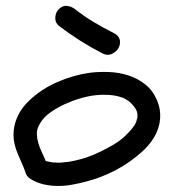

<svg xmlns="http://www.w3.org/2000/svg" viewBox="-20 -695 574 646"><path d="M282.2 -450.2Q313.5 -454.1 347.7 -452.6Q381.8 -451.2 413.1 -440.9Q444.3 -430.7 469.7 -410.2Q495.1 -389.6 508.8 -356.4Q518.6 -333 519 -309.1Q519.5 -285.2 512.2 -263.2Q504.9 -241.2 490.7 -221.2Q476.6 -201.2 458 -184.6Q418 -148.4 370.1 -123Q322.3 -97.7 269.5 -84Q247.1 -78.1 223.1 -73.7Q199.2 -69.3 174.8 -69.3Q150.4 -69.3 127 -74.7Q103.5 -80.1 83 -92.8Q68.4 -101.6 65.4 -116.2Q59.6 -132.8 52.7 -147.5Q45.9 -162.1 39.6 -177.7Q33.2 -193.4 29.3 -209Q25.4 -224.6 25.4 -241.2Q25.4 -274.4 39.6 -304.2Q53.7 -334 78.1 -356.4Q119.1 -395.5 172.9 -418.9Q226.6 -442.4 282.2 -450.2ZM392.6 -366.2Q366.2 -376 335.9 -376Q303.7 -377 271.5 -369.6Q239.3 -362.3 210 -349.6Q182.6 -338.9 153.8 -319.8Q125 -300.8 111.3 -273.4Q103.5 -258.8 104 -243.7Q104.5 -228.5 108.9 -213.4Q113.3 -198.2 120.6 -183.1Q127.9 -168 133.8 -153.3Q149.4 -149.4 153.3 -149.4Q155.3 -148.4 158.2 -148.4Q161.1 -148.4 163.1 -148.4Q182.6 -146.5 198.2 -149.4Q209 -149.4 225.6 -153.3Q251 -158.2 274.4 -166.5Q297.9 -174.8 317.4 -184.6Q339.8 -195.3 361.3 -208Q382.8 -220.7 397.5 -234.4Q407.2 -243.2 416 -252.9Q420.9 -257.8 422.9 -260.7Q427.7 -267.6 430.7 -271Q433.6 -274.4 435.5 -279.3Q439.5 -286.1 439.5 -290Q440.4 -292 440.9 -294.9Q441.4 -297.9 442.4 -299.8V-310.5Q441.4 -314.5 441.4 -316.4Q441.4 -318.4 440.4 -320.3Q437.5 -327.1 435.1 -330.6Q432.6 -334 429.7 -337.9Q430.7 -336.9 427.2 -340.8Q423.8 -344.7 422.9 -345.7L415 -353.5Q410.2 -356.4 404.3 -360.4Q398.4 -364.3 392.6 -366.2ZM232.4 -664.1Q263.7 -639.6 296.4 -620.1Q329.1 -600.6 364.3 -583Q380.9 -574.2 383.3 -559.6Q385.7 -544.9 377.9 -532.2Q370.1 -519.5 355.5 -513.2Q340.8 -506.8 324.2 -515.6Q248 -554.7 177.7 -608.4Q165 -619.1 166 -636.2Q167 -653.3 177.7 -664.1Q190.4 -676.8 205.1 -675.3Q219.7 -673.8 232.4 -664.1Z"/></svg>

Font: Schoolbell
Style: Regular
Weight: 400
Designer: Font Diner, Inc
Foundry: Font Diner, Inc
Version: Version 1.001